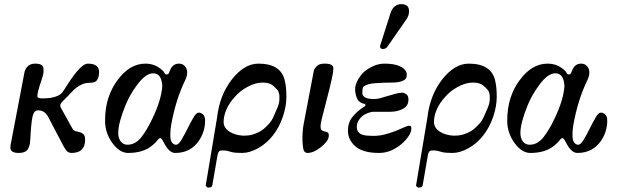

<svg xmlns="http://www.w3.org/2000/svg" viewBox="-20 -714 2928 911"><path d="M68.4 11.7Q29.3 11.7 29.3 -13.7Q29.3 -22.5 30.3 -26.4L96.7 -374Q108.4 -412.1 147.5 -412.1Q186.5 -412.1 186.5 -386.7V-374Q186.5 -361.3 175.8 -330.1Q157.2 -276.4 157.2 -257.8Q157.2 -247.1 180.7 -247.1Q204.1 -247.1 222.7 -250Q242.2 -253.9 254.9 -259.8Q267.6 -265.6 275.4 -275.4Q283.2 -285.2 302.7 -316.4Q364.3 -412.1 396.5 -412.1Q450.2 -412.1 450.2 -372.1Q450.2 -350.6 441.9 -335.9Q433.6 -321.3 409.7 -321.3Q385.7 -321.3 369.6 -314Q353.5 -306.6 340.8 -296.9Q329.1 -287.1 318.4 -275.4Q307.6 -263.7 298.8 -254.9L278.3 -234.4Q266.6 -222.7 266.1 -214.8Q265.6 -207 268.6 -203.1L322.3 -106.4Q328.1 -94.7 337.9 -91.8Q347.7 -89.8 358.4 -86.9Q369.1 -84 376 -77.1Q383.8 -70.3 383.8 -50.8Q383.8 11.7 319.3 11.7Q303.7 11.7 294.4 -0.5Q285.2 -12.7 278.3 -26.4L206.1 -164.1Q189.5 -190.4 161.1 -190.4Q146.5 -190.4 140.1 -177.2Q133.8 -164.1 130.9 -141.6Q127 -109.4 126 -89.8Q124 -50.8 122.1 -35.2Q118.2 -9.8 106 1Q93.8 11.7 68.4 11.7Z M649.4 -61.5Q677.7 -97.7 702.1 -149.4Q745.1 -238.3 750 -304.7Q747.1 -366.2 707 -366.2Q670.9 -366.2 630.9 -311.5Q595.7 -264.6 575.2 -213.9Q541 -129.9 541 -83Q541 -58.6 552.7 -43Q564.5 -27.3 585 -27.3Q621.1 -27.3 649.4 -61.5ZM859.4 -335Q813.5 -241.2 792 -120.1Q788.1 -98.6 788.1 -73.2Q788.1 -47.9 795.9 -38.1Q803.7 -27.3 815.4 -27.3Q827.1 -27.3 841.3 -51.3Q855.5 -75.2 869.6 -103.5Q883.8 -131.8 897.5 -155.8Q911.1 -179.7 922.9 -179.7Q933.6 -179.7 943.4 -170.9Q953.1 -162.1 953.1 -141.6Q953.1 -88.9 922.9 -44.9Q882.8 11.7 811.5 11.7Q786.1 11.7 764.6 -24.4Q756.8 -37.1 751.5 -47.9Q746.1 -58.6 740.2 -58.6Q734.4 -58.6 726.6 -47.9Q718.8 -37.1 703.1 -24.4Q661.1 11.7 587.9 11.7Q548.8 11.7 515.6 -32.2Q478.5 -81.1 478.5 -141.1Q478.5 -201.2 494.1 -249Q509.8 -296.9 537.1 -333Q594.7 -412.1 669.9 -412.1Q716.8 -412.1 751 -379.9Q757.8 -374 760.7 -367.2Q763.7 -360.4 771.5 -360.8Q779.3 -361.3 782.2 -369.1Q785.2 -377 789.1 -385.7Q801.8 -412.1 829.1 -412.1Q846.7 -412.1 857.4 -399.9Q868.2 -387.7 868.2 -370.1Q868.2 -353.5 859.4 -335Z M1244.1 -114.3Q1257.8 -127 1266.6 -139.6Q1277.3 -156.2 1290 -188.5Q1305.7 -220.7 1305.7 -242.2Q1305.7 -249 1305.7 -249Q1305.7 -251 1305.7 -253.9Q1306.6 -265.6 1300.8 -280.3Q1297.9 -287.1 1282.2 -301.8Q1262.7 -322.3 1226.6 -322.3Q1191.4 -322.3 1154.3 -301.8Q1119.1 -283.2 1094.7 -254.9Q1068.4 -226.6 1054.7 -195.3Q1041 -164.1 1041 -135.3Q1041 -106.4 1071.3 -87.9Q1097.7 -72.3 1133.8 -70.3Q1165 -70.3 1183.6 -77.1Q1202.1 -83 1217.3 -92.3Q1232.4 -101.6 1244.1 -114.3ZM1009.8 -155.3Q1021.5 -260.7 1079.1 -335.9Q1138.7 -412.1 1206.1 -412.1Q1315.4 -412.1 1332 -328.1Q1338.9 -298.8 1338.9 -254.9Q1338.9 -209 1321.8 -159.2Q1304.7 -109.4 1274.9 -71.3Q1245.1 -33.2 1204.6 -10.7Q1164.1 11.7 1128.9 11.7Q1095.7 11.7 1080.1 7.8Q1069.3 4.9 1059.6 2Q1045.9 -1 1032.2 0Q1020.5 0 1016.6 8.3Q1012.7 16.6 1010.7 30.3L987.3 166Q985.4 171.9 981.4 173.8Q977.5 175.8 967.8 175.8Q966.8 176.8 965.8 176.8Q956.1 168.9 956.1 168V166Z M1554.7 -341.8Q1547.9 -308.6 1525.4 -222.7Q1501 -132.8 1501 -117.2Q1501 -99.6 1506.8 -95.7Q1512.7 -91.8 1520.5 -90.3Q1528.3 -88.9 1534.2 -85.9Q1540 -84 1540 -71.3Q1540 -55.7 1529.3 -42Q1517.6 -27.3 1501 -14.6Q1466.8 11.7 1439.5 11.7Q1421.9 11.7 1418.5 -10.7Q1415 -33.2 1415 -53.7Q1415 -95.7 1420.9 -126L1469.7 -381.8Q1471.7 -388.7 1484.4 -401.4Q1495.1 -412.1 1520.5 -412.1Q1561.5 -412.1 1561.5 -391.1Q1561.5 -370.1 1554.7 -341.8Z M1920.9 -661.1Q1920.9 -641.6 1910.2 -625L1821.3 -497.1Q1812.5 -481.4 1796.9 -481.4Q1790 -481.4 1787.1 -484.4Q1783.2 -488.3 1783.2 -493.2Q1783.2 -498 1787.1 -507.8L1833 -652.3Q1847.7 -694.3 1884.3 -694.3Q1920.9 -694.3 1920.9 -661.1ZM1748 -183.6Q1738.3 -182.6 1725.6 -177.7Q1710 -171.9 1700.2 -164.1Q1689.5 -155.3 1681.2 -142.1Q1672.9 -128.9 1672.9 -112.3Q1672.9 -96.7 1680.2 -87.9Q1687.5 -79.1 1698.2 -75.2Q1709 -71.3 1724.6 -70.3Q1738.3 -69.3 1752 -69.3Q1781.2 -69.3 1808.1 -76.7Q1835 -84 1857.4 -92.8Q1879.9 -101.6 1896.5 -109.4Q1913.1 -117.2 1920.9 -117.2Q1928.7 -117.2 1930.2 -114.3Q1931.6 -111.3 1931.6 -101.6Q1931.6 -87.9 1918.9 -68.4Q1906.2 -48.8 1885.3 -30.8Q1864.3 -12.7 1835.9 0Q1808.6 11.7 1778.3 11.7Q1703.1 11.7 1667 -19Q1630.9 -49.8 1630.9 -94.7Q1630.9 -131.8 1651.9 -158.7Q1672.9 -185.5 1708 -208Q1713.9 -209 1713.9 -215.8Q1713.9 -220.7 1707 -221.7Q1682.6 -226.6 1673.8 -247.6Q1665 -268.6 1665 -291Q1665 -309.6 1676.3 -331.5Q1687.5 -353.5 1706.1 -372.1Q1725.6 -388.7 1751 -400.4Q1776.4 -412.1 1805.7 -412.1Q1825.2 -412.1 1844.2 -409.2Q1863.3 -406.2 1877.9 -399.4Q1892.6 -392.6 1901.4 -382.3Q1910.2 -372.1 1910.2 -358.4Q1910.2 -337.9 1890.1 -330.1Q1870.1 -322.3 1842.8 -322.3Q1803.7 -322.3 1760.7 -319.3Q1733.4 -317.4 1717.8 -310.5Q1704.1 -305.7 1701.2 -295.9Q1699.2 -286.1 1699.2 -271.5Q1699.2 -260.7 1711.9 -252Q1725.6 -244.1 1754.9 -244.1Q1769.5 -244.1 1783.2 -248Q1800.8 -252.9 1820.3 -258.8Q1838.9 -264.6 1857.9 -269.5Q1877 -274.4 1891.6 -274.4Q1900.4 -272.5 1909.2 -265.6Q1918 -258.8 1918 -241.2Q1918 -211.9 1892.1 -197.8Q1866.2 -183.6 1830.1 -183.6Z M2242.2 -114.3Q2255.9 -127 2264.6 -139.6Q2275.4 -156.2 2288.1 -188.5Q2303.7 -220.7 2303.7 -242.2Q2303.7 -249 2303.7 -249Q2303.7 -251 2303.7 -253.9Q2304.7 -265.6 2298.8 -280.3Q2295.9 -287.1 2280.3 -301.8Q2260.7 -322.3 2224.6 -322.3Q2189.5 -322.3 2152.3 -301.8Q2117.2 -283.2 2092.8 -254.9Q2066.4 -226.6 2052.7 -195.3Q2039.1 -164.1 2039.1 -135.3Q2039.1 -106.4 2069.3 -87.9Q2095.7 -72.3 2131.8 -70.3Q2163.1 -70.3 2181.6 -77.1Q2200.2 -83 2215.3 -92.3Q2230.5 -101.6 2242.2 -114.3ZM2007.8 -155.3Q2019.5 -260.7 2077.1 -335.9Q2136.7 -412.1 2204.1 -412.1Q2313.5 -412.1 2330.1 -328.1Q2336.9 -298.8 2336.9 -254.9Q2336.9 -209 2319.8 -159.2Q2302.7 -109.4 2272.9 -71.3Q2243.2 -33.2 2202.6 -10.7Q2162.1 11.7 2127 11.7Q2093.8 11.7 2078.1 7.8Q2067.4 4.9 2057.6 2Q2043.9 -1 2030.3 0Q2018.6 0 2014.6 8.3Q2010.7 16.6 2008.8 30.3L1985.4 166Q1983.4 171.9 1979.5 173.8Q1975.6 175.8 1965.8 175.8Q1964.8 176.8 1963.9 176.8Q1954.1 168.9 1954.1 168V166Z M2557.6 -61.5Q2585.9 -97.7 2610.4 -149.4Q2653.3 -238.3 2658.2 -304.7Q2655.3 -366.2 2615.2 -366.2Q2579.1 -366.2 2539.1 -311.5Q2503.9 -264.6 2483.4 -213.9Q2449.2 -129.9 2449.2 -83Q2449.2 -58.6 2460.9 -43Q2472.7 -27.3 2493.2 -27.3Q2529.3 -27.3 2557.6 -61.5ZM2767.6 -335Q2721.7 -241.2 2700.2 -120.1Q2696.3 -98.6 2696.3 -73.2Q2696.3 -47.9 2704.1 -38.1Q2711.9 -27.3 2723.6 -27.3Q2735.4 -27.3 2749.5 -51.3Q2763.7 -75.2 2777.8 -103.5Q2792 -131.8 2805.7 -155.8Q2819.3 -179.7 2831.1 -179.7Q2841.8 -179.7 2851.6 -170.9Q2861.3 -162.1 2861.3 -141.6Q2861.3 -88.9 2831.1 -44.9Q2791 11.7 2719.7 11.7Q2694.3 11.7 2672.9 -24.4Q2665 -37.1 2659.7 -47.9Q2654.3 -58.6 2648.4 -58.6Q2642.6 -58.6 2634.8 -47.9Q2627 -37.1 2611.3 -24.4Q2569.3 11.7 2496.1 11.7Q2457 11.7 2423.8 -32.2Q2386.7 -81.1 2386.7 -141.1Q2386.7 -201.2 2402.3 -249Q2418 -296.9 2445.3 -333Q2502.9 -412.1 2578.1 -412.1Q2625 -412.1 2659.2 -379.9Q2666 -374 2668.9 -367.2Q2671.9 -360.4 2679.7 -360.8Q2687.5 -361.3 2690.4 -369.1Q2693.4 -377 2697.3 -385.7Q2710 -412.1 2737.3 -412.1Q2754.9 -412.1 2765.6 -399.9Q2776.4 -387.7 2776.4 -370.1Q2776.4 -353.5 2767.6 -335Z"/></svg>

Font: Menaion Unicode
Style: Regular
Weight: 400
Designer: Aleksandr Andreev
Foundry: Ponomar Technologies, Inc.
Version: 2.0